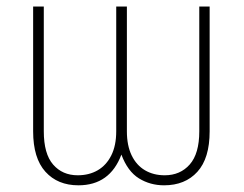

<svg xmlns="http://www.w3.org/2000/svg" viewBox="-20 -550 736 580"><path d="M80.1 -530.3H112.3V-153.3Q112.3 -85.4 140.4 -53Q168.5 -20.5 214.8 -20.5Q249 -20.5 275.1 -35.6Q301.3 -50.8 316.2 -80.6Q331.1 -110.4 331.1 -153.3V-530.3H363.3V-153.3Q363.3 -110.4 377.7 -80.6Q392.1 -50.8 418 -35.6Q443.8 -20.5 477.5 -20.5Q524.4 -20.5 553.2 -53.2Q582 -85.9 582 -153.3V-530.3H613.3V-153.3Q613.3 -71.8 576.2 -31Q539.1 9.8 475.6 9.8Q433.6 9.8 399.7 -11.2Q365.7 -32.2 346.7 -83Q312 9.8 216.8 9.8Q154.3 9.8 117.2 -31.2Q80.1 -72.3 80.1 -153.3Z"/></svg>

Font: Pretendard GOV Thin
Style: Regular
Weight: 100
Designer: Base glyphs from Inter by Rasmus Andersson; Hangeul glyphs from Noto Sans CJK(Source Han Sans) by Jang Soo-young and Kan
Foundry: Kil Hyung-jin
Version: Version 1.309